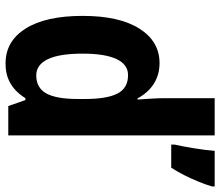

<svg xmlns="http://www.w3.org/2000/svg" viewBox="-72 -728 810 707"><g transform="rotate(90 333.5 -375.0)"><path d="M214 10Q132 10 85.5 -64Q39 -138 39 -274Q39 -409 86 -483Q133 -557 213 -557Q242 -557 266 -547.5Q290 -538 309 -520.5Q328 -503 343 -476H347Q345 -504 343.5 -530Q342 -556 342 -575V-760H479V0H371L349 -63H342Q327 -39 308.5 -23Q290 -7 267.5 1.5Q245 10 214 10ZM258 -103Q304 -103 324.5 -140Q345 -177 345 -256V-283Q345 -363 325 -402Q305 -441 257 -441Q218 -441 198 -398.5Q178 -356 178 -274Q178 -188 198.5 -145.5Q219 -103 258 -103ZM667 -750Q660 -726 649 -699.5Q638 -673 625.5 -648Q613 -623 598 -600H513V-613Q516 -625 519.5 -644Q523 -663 526.5 -684Q530 -705 532.5 -725.5Q535 -746 536 -760H667Z"/></g></svg>

Font: Noto Sans Khmer Condensed
Style: Bold
Weight: 700
Width: 3
Designer: Danh Hong and the Monotype Design Team
Foundry: Monotype Imaging Inc.
Version: Version 2.004